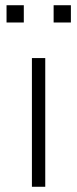

<svg xmlns="http://www.w3.org/2000/svg" viewBox="-20 -714 295 734"><path d="M102 0V-492H153V0ZM185 -628V-694H251V-628ZM5 -628V-694H71V-628Z"/></svg>

Font: Nunito Sans 7pt ExtraLight
Style: Regular
Weight: 250
Designer: Vernon Adams
Foundry: Vernon Adams
Version: Version 3.101;gftools[0.9.27]